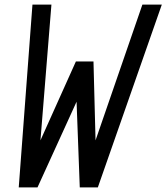

<svg xmlns="http://www.w3.org/2000/svg" viewBox="-20 -820 728 840"><path d="M62 0 122 -800H205L157 -206L312 -551H389L398 -206L603 -800H688L408 0H329L315 -375L144 0Z"/></svg>

Font: Victor Mono Thin Medium
Style: Italic
Weight: 500
Italic angle: -12°
Monospace: yes
Version: Version 1.561;gftools[0.9.30]